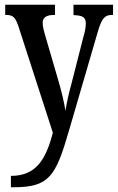

<svg xmlns="http://www.w3.org/2000/svg" viewBox="-20 -556 497 810"><path d="M26 186V234H37C188 234 215 188 271 -5L392 -420C410 -483 424 -493 454 -493H457V-536H290V-493L293 -492C326 -491 342 -484 342 -458C342 -440 338 -420 332 -401L282 -205C270 -161 262 -125 256 -89C251 -122 240 -171 221 -234L174 -395C166 -422 160 -443 160 -460C160 -479 172 -493 208 -493H212V-536H2V-493H5C35 -493 45 -484 59 -441L203 4C173 119 131 186 26 186Z"/></svg>

Font: Noto Serif Khmer ExtraCondensed Medium
Style: Regular
Weight: 500
Width: 2
Designer: Danh Hong and the Monotype Design Team
Foundry: Monotype Imaging Inc.
Version: Version 2.004